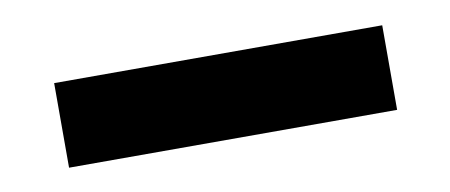

<svg xmlns="http://www.w3.org/2000/svg" viewBox="-29 -758 556 237"><g transform="rotate(-10 249.5 -639.0)"><path d="M43.9 -585.9H455.1V-691.9H43.9Z"/></g></svg>

Font: Plaster
Style: Regular
Weight: 400
Designer: Eben Sorkin
Foundry: Eben Sorkin
Version: Version 1.007